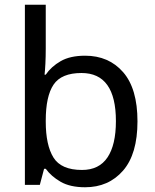

<svg xmlns="http://www.w3.org/2000/svg" viewBox="-20 -780 655 810"><path d="M173 -575Q173 -541 171.5 -511.5Q170 -482 168 -465H173Q196 -499 236 -522Q276 -545 339 -545Q439 -545 499.5 -475.5Q560 -406 560 -268Q560 -130 499 -60Q438 10 339 10Q276 10 236 -13Q196 -36 173 -68H166L148 0H85V-760H173ZM324 -472Q239 -472 206 -423Q173 -374 173 -271V-267Q173 -168 205.5 -115.5Q238 -63 326 -63Q398 -63 433.5 -116Q469 -169 469 -269Q469 -472 324 -472Z"/></svg>

Font: Noto Sans Ethiopic
Style: Regular
Weight: 400
Designer: Monotype Design Team
Foundry: Monotype Imaging Inc.
Version: Version 2.102; ttfautohint (v1.8.4.7-5d5b)